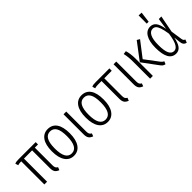

<svg xmlns="http://www.w3.org/2000/svg" viewBox="148 -1770 2785 2785"><g transform="rotate(-45 1540.0 -378.0)"><path d="M448.2 -475.1H382.8V-112.8Q382.8 -80.6 391.4 -64.2Q399.9 -47.9 420.9 -36.1L403.8 7.8Q362.8 -6.8 345 -33.4Q327.1 -60.1 327.1 -108.9V-475.1L159.2 -474.1V0H103V-474.1H95.2Q59.6 -474.1 32.2 -464.8L18.1 -509.8Q36.1 -518.1 53.5 -520.5Q70.8 -522.9 102.1 -522.9H448.2Z M704.6 -534.2Q793.5 -534.2 841.6 -465.8Q889.6 -397.5 889.6 -263.2Q889.6 -132.3 840.1 -60.5Q790.5 11.2 703.6 11.2Q616.7 11.2 568.1 -59.8Q519.5 -130.9 519.5 -261.2Q519.5 -393.6 568.6 -463.9Q617.7 -534.2 704.6 -534.2ZM704.6 -485.8Q578.6 -485.8 578.6 -261.2Q578.6 -36.1 703.6 -36.1Q830.6 -36.1 830.6 -263.2Q830.6 -378.9 798.6 -432.4Q766.6 -485.8 704.6 -485.8Z M1075.2 -522.9V-112.8Q1075.2 -80.6 1084 -64.2Q1092.8 -47.9 1114.3 -36.1L1097.7 7.8Q1055.7 -6.8 1037.6 -33.4Q1019.5 -60.1 1019.5 -108.9V-522.9Z M1397.9 -534.2Q1486.8 -534.2 1534.9 -465.8Q1583 -397.5 1583 -263.2Q1583 -132.3 1533.4 -60.5Q1483.9 11.2 1397 11.2Q1310.1 11.2 1261.5 -59.8Q1212.9 -130.9 1212.9 -261.2Q1212.9 -393.6 1262 -463.9Q1311 -534.2 1397.9 -534.2ZM1397.9 -485.8Q1272 -485.8 1272 -261.2Q1272 -36.1 1397 -36.1Q1523.9 -36.1 1523.9 -263.2Q1523.9 -378.9 1491.9 -432.4Q1460 -485.8 1397.9 -485.8Z M1960.4 -475.1 1806.6 -474.1V-112.8Q1806.6 -80.6 1814.9 -64.2Q1823.2 -47.9 1844.7 -36.1L1827.6 7.8Q1786.6 -6.8 1768.6 -33.4Q1750.5 -60.1 1750.5 -108.9V-474.1H1674.8Q1638.2 -474.1 1610.8 -464.8L1597.7 -509.8Q1614.7 -518.1 1632.1 -520.5Q1649.4 -522.9 1681.6 -522.9H1960.4Z M2101.1 -522.9V-112.8Q2101.1 -80.6 2109.9 -64.2Q2118.7 -47.9 2140.1 -36.1L2123.5 7.8Q2081.5 -6.8 2063.5 -33.4Q2045.4 -60.1 2045.4 -108.9V-522.9Z M2575.2 -508.8 2396 -275.9 2545.9 -77.1Q2571.3 -42 2597.2 -33.2L2579.1 9.8Q2555.2 6.3 2538.8 -6.3Q2522.5 -19 2502.9 -46.9L2335 -273.9L2532.2 -534.2ZM2306.2 -530.8Q2329.1 -455.1 2329.1 -357.9V0H2272.9V-355Q2272.9 -446.3 2254.9 -523.9Z M2803.7 -767.1 2862.8 -764.2 2841.8 -599.1H2802.7ZM2807.6 -534.2Q2863.3 -534.2 2896.5 -492.2Q2929.7 -450.2 2947.8 -346.2L2973.6 -522.9H3025.9L2975.6 -262.2L3001 -89.8Q3003.9 -67.9 3012.5 -56.6Q3021 -45.4 3036.6 -40L3016.6 7.8Q2960 -5.4 2953.6 -70.8L2941.9 -173.8Q2924.3 -79.6 2890.1 -34.2Q2856 11.2 2798.8 11.2Q2643.6 11.2 2643.6 -261.2Q2643.6 -389.2 2686.8 -461.7Q2730 -534.2 2807.6 -534.2ZM2810.5 -486.8Q2760.3 -486.8 2731 -430.9Q2701.7 -375 2701.7 -261.2Q2701.7 -141.6 2727.8 -88.9Q2753.9 -36.1 2802.7 -36.1Q2823.2 -36.1 2840.3 -46.4Q2857.4 -56.6 2874 -81.5Q2890.6 -106.4 2904.3 -153.3Q2918 -200.2 2927.7 -268.1Q2915 -353 2898.2 -401.4Q2881.3 -449.7 2860.8 -468.3Q2840.3 -486.8 2810.5 -486.8Z"/></g></svg>

Font: Fira Sans Compressed Light
Style: Regular
Weight: 300
Width: 1
Designer: Carrois Corporate & Edenspiekermann AG
Foundry: Carrois Corporate GbR & Edenspiekermann AG
Version: Version 4.203;PS 004.203;hotconv 1.0.88;makeotf.lib2.5.64775